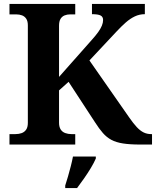

<svg xmlns="http://www.w3.org/2000/svg" viewBox="-20 -734 792 975"><path d="M28.1 0V-53H58.5Q75.9 -53 90 -58.1Q104.2 -63.2 112.8 -75.7Q121.4 -88.1 121.4 -110.2V-605.2Q121.4 -626.5 113.4 -638.6Q105.4 -650.8 92.1 -655.9Q78.8 -661 62 -661H28.1V-714H362.1V-661H336.9Q320.7 -661 307.8 -655.7Q294.9 -650.4 287.3 -638Q279.8 -625.6 279.8 -602.9V-343.5L444.5 -529.5Q465.9 -553.3 478.6 -571Q491.2 -588.7 497.4 -603.8Q503.5 -618.8 503.5 -632.4Q503.5 -648.9 490.7 -655.4Q477.8 -662 447 -662V-714H715.6V-662Q688.5 -662 664.8 -650.8Q641.1 -639.6 618.5 -619.7Q596 -599.9 571.7 -573.8L434.2 -427L636 -137.7Q657.3 -107 674.7 -88.4Q692.1 -69.9 709.5 -61.4Q726.8 -53 747.7 -53H752V0H691.7Q639.4 0 604.6 -5.5Q569.8 -10.9 545.6 -23.8Q521.5 -36.7 502.4 -58.6Q483.3 -80.4 462 -113.8L328.3 -318.4L279.8 -275V-111.1Q279.8 -89.4 288.2 -76.5Q296.6 -63.6 311.3 -58.3Q325.9 -53 342.7 -53H362.1V0ZM311.2 208Q317.8 187.7 325.4 161.9Q333 136 339.7 109.3Q346.5 82.7 350.5 61H466.6V71Q457.6 92 441.6 118.7Q425.5 145.4 406.6 172.4Q387.7 199.4 371.4 221H311.2Z"/></svg>

Font: Noto Serif Malayalam
Style: Regular
Weight: 400
Designer: Indian type Foundry, Jelle Bosma, Monotype Design Team
Foundry: Monotype Imaging Inc.
Version: Version 2.103